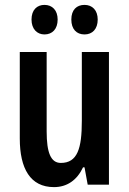

<svg xmlns="http://www.w3.org/2000/svg" viewBox="-20 -756 528 786"><path d="M109 -676C109 -637 132 -615 162 -615C194 -615 216 -637 216 -676C216 -714 194 -736 162 -736C132 -736 109 -716 109 -676ZM272 -676C272 -637 293 -615 326 -615C358 -615 380 -637 380 -676C380 -714 358 -736 326 -736C294 -736 272 -716 272 -676ZM426 -543H315V-261C315 -148 297 -89 229 -89C188 -89 171 -131 171 -218V-543H61V-189C61 -66 104 10 201 10C254 10 295 -18 320 -71H326L339 0H426Z"/></svg>

Font: Noto Sans Sinhala UI ExtraCondensed SemiBold
Style: Regular
Weight: 600
Width: 2
Designer: Jelle Bosma - Monotype Design Team
Foundry: Monotype Imaging Inc.
Version: Version 2.006